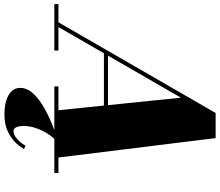

<svg xmlns="http://www.w3.org/2000/svg" viewBox="-136 -718 1041 910"><g transform="rotate(90 385.0 -263.5)"><path d="M25 0 466 -764.5H585L679.5 0H455L393.5 -600L47.5 0ZM-50 0V-19.5H170V0ZM340 0V-19.5H750V0ZM183 -235V-254.5H510V-235ZM472 236.5Q436.5 236.5 408.2 228.2Q380 220 363.5 203.2Q347 186.5 347 161.5Q347 131.5 369.2 105.2Q391.5 79 428 56.5Q464.5 34 507.5 15.8Q550.5 -2.5 591.5 -16L595.5 -6Q580 7.5 564.2 32Q548.5 56.5 538 86.2Q527.5 116 527.5 145.5Q527.5 166.5 533.5 180Q539.5 193.5 552 193.5Q566.5 193.5 580.2 183.5Q594 173.5 605 160Q616 146.5 621 136L637 144Q629.5 158 610 180Q590.5 202 556.5 219.2Q522.5 236.5 472 236.5Z"/></g></svg>

Font: Bodoni Moda 11pt Black
Style: Italic
Weight: 900
Italic angle: -13°
Designer: Owen Earl
Foundry: indestructible type
Version: Version 2.004